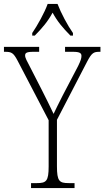

<svg xmlns="http://www.w3.org/2000/svg" viewBox="-28 -951 528 971"><path d="M135 -784V-771H148C187 -811 213 -841 238 -887C263 -841 289 -811 328 -771H341V-784C314 -822 280 -886 263 -931H213C197 -886 161 -822 135 -784ZM129 0H349V-25H319C272 -25 260 -35 260 -110V-345L413 -640C436 -684 446 -689 475 -689H480V-714H301V-689H341C376 -689 384 -682 384 -668C384 -656 380 -644 367 -617L290 -470C269 -428 253 -397 243 -375C224 -414 205 -455 183 -497L121 -618C109 -641 99 -658 99 -670C99 -682 104 -689 140 -689H170V-714H-8V-689H-2C30 -689 40 -684 61 -644L218 -343V-109C218 -35 206 -25 159 -25H129Z"/></svg>

Font: Noto Serif Thai Condensed ExtraLight
Style: Regular
Weight: 200
Width: 3
Designer: Monotype Design Team
Foundry: Monotype Imaging Inc.
Version: Version 2.002